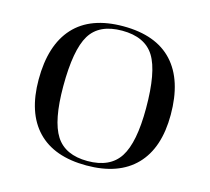

<svg xmlns="http://www.w3.org/2000/svg" viewBox="-111 -901 1152 1053"><g transform="rotate(15 465.0 -375.0)"><path d="M464 -770Q279 -770 184.5 -667Q90 -564 90 -368Q90 -179 185.5 -79.5Q281 20 464 20Q647 20 743.5 -79.5Q840 -179 840 -368Q840 -564 745 -667Q650 -770 464 -770ZM700 -367Q700 -173 646 -89Q592 -5 464 -5Q337 -5 283.5 -88.5Q230 -172 230 -367Q230 -574 282 -659.5Q334 -745 464 -745Q594 -745 647 -659.5Q700 -574 700 -367Z"/></g></svg>

Font: Solide Mirage
Style: Mono
Weight: 400
Width: 6
Designer: Jérémy Landes
Foundry: Velvetyne Type Foundry
Version: Version 1.1